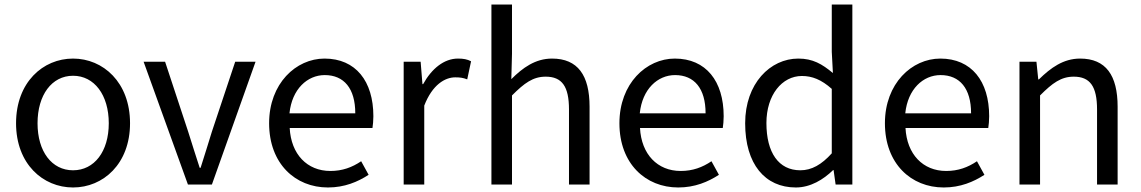

<svg xmlns="http://www.w3.org/2000/svg" viewBox="-20 -816 5047 849"><path d="M303 13C436 13 555 -91 555 -271C555 -452 436 -557 303 -557C170 -557 51 -452 51 -271C51 -91 170 13 303 13ZM303 -63C209 -63 146 -146 146 -271C146 -396 209 -481 303 -481C397 -481 461 -396 461 -271C461 -146 397 -63 303 -63Z M811 0H917L1110 -543H1020L917 -234C901 -181 883 -125 867 -74H863C846 -125 829 -181 812 -234L710 -543H615Z M1430 13C1504 13 1562 -12 1610 -43L1577 -103C1537 -76 1494 -60 1441 -60C1338 -60 1267 -134 1261 -250H1627C1629 -263 1631 -282 1631 -302C1631 -457 1553 -557 1415 -557C1289 -557 1170 -447 1170 -271C1170 -92 1286 13 1430 13ZM1260 -315C1271 -422 1339 -484 1416 -484C1501 -484 1551 -425 1551 -315Z M1765 0H1856V-349C1892 -442 1948 -474 1993 -474C2015 -474 2028 -472 2046 -465L2063 -545C2046 -554 2029 -557 2005 -557C1944 -557 1889 -513 1851 -444H1848L1840 -543H1765Z M2153 0H2244V-394C2299 -449 2337 -477 2393 -477C2465 -477 2496 -434 2496 -332V0H2587V-344C2587 -483 2535 -557 2421 -557C2347 -557 2291 -516 2241 -466L2244 -578V-796H2153Z M2979 13C3053 13 3111 -12 3159 -43L3126 -103C3086 -76 3043 -60 2990 -60C2887 -60 2816 -134 2810 -250H3176C3178 -263 3180 -282 3180 -302C3180 -457 3102 -557 2964 -557C2838 -557 2719 -447 2719 -271C2719 -92 2835 13 2979 13ZM2809 -315C2820 -422 2888 -484 2965 -484C3050 -484 3100 -425 3100 -315Z M3499 13C3564 13 3621 -22 3664 -64H3666L3675 0H3749V-796H3658V-587L3663 -493C3615 -533 3574 -557 3510 -557C3386 -557 3275 -447 3275 -271C3275 -90 3363 13 3499 13ZM3519 -63C3423 -63 3369 -141 3369 -272C3369 -396 3438 -480 3526 -480C3571 -480 3612 -464 3658 -423V-138C3613 -88 3569 -63 3519 -63Z M4153 13C4227 13 4285 -12 4333 -43L4300 -103C4260 -76 4217 -60 4164 -60C4061 -60 3990 -134 3984 -250H4350C4352 -263 4354 -282 4354 -302C4354 -457 4276 -557 4138 -557C4012 -557 3893 -447 3893 -271C3893 -92 4009 13 4153 13ZM3983 -315C3994 -422 4062 -484 4139 -484C4224 -484 4274 -425 4274 -315Z M4488 0H4579V-394C4634 -449 4672 -477 4728 -477C4800 -477 4831 -434 4831 -332V0H4922V-344C4922 -483 4870 -557 4756 -557C4682 -557 4626 -516 4574 -465H4571L4563 -543H4488Z"/></svg>

Font: Noto Sans CJK KR Regular
Style: Regular
Weight: 400
Designer: Ryoko NISHIZUKA (kana & ideographs); Paul D. Hunt (Latin, Greek & Cyrillic); Wenlong ZHANG (bopomofo); Sandoll Communica
Foundry: Adobe Systems Incorporated
Version: Version 1.004;PS 1.004;hotconv 1.0.82;makeotf.lib2.5.63406